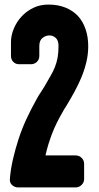

<svg xmlns="http://www.w3.org/2000/svg" viewBox="-20 -820 432 840"><path d="M366 -618Q366 -582 357.5 -547Q349 -512 335.5 -480Q322 -448 305 -417Q288 -386 271 -358Q268 -352 263.5 -346Q259 -340 257 -335Q240 -306 228 -281.5Q216 -257 207.5 -234.5Q199 -212 192 -189.5Q185 -167 179 -140H311Q326 -140 337 -129.5Q348 -119 348 -103V-36Q348 -22 337 -11Q326 0 311 0H59Q46 0 34.5 -9Q23 -18 23 -34Q26 -77 36.5 -122.5Q47 -168 61.5 -212.5Q76 -257 96 -300Q116 -343 139 -384Q148 -401 157 -414Q166 -427 173 -439Q188 -466 200 -486Q212 -506 220 -526Q228 -546 232 -568Q236 -590 236 -619Q236 -643 224 -654Q212 -665 196 -665Q180 -665 166 -654Q152 -643 152 -619V-575Q152 -560 141.5 -549.5Q131 -539 115 -539H64Q48 -539 38 -549.5Q28 -560 28 -575V-636Q28 -665 40.5 -695Q53 -725 75 -748.5Q97 -772 126.5 -786Q156 -800 192 -800Q234 -800 267 -786.5Q300 -773 321.5 -749.5Q343 -726 354.5 -692Q366 -658 366 -618Z"/></svg>

Font: H.H. Samuel
Style: Regular
Weight: 900
Width: 1
Designer: deFharo
Foundry: deFharo
Version: Version 1.009